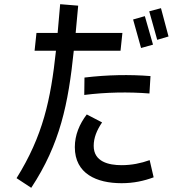

<svg xmlns="http://www.w3.org/2000/svg" viewBox="-20 -844 840 916"><path d="M129 52C267 -157 306 -350 332 -602H555L564 -687H341C345 -729 349 -772 353 -817L267 -824C263 -776 259 -730 255 -687H154L145 -602H247C222 -368 185 -196 59 6ZM784 -670 748 -805 692 -790 730 -654ZM710 -631 671 -767 615 -751 653 -615ZM698 -481C599 -489 491 -487 383 -474L382 -391C485 -404 593 -406 693 -398ZM467 -260 394 -298C359 -252 337 -200 337 -142C337 -15 441 30 560 30C618 30 667 19 713 2L694 -80C652 -65 608 -56 560 -56C499 -56 427 -72 427 -148C427 -187 442 -223 467 -260Z"/></svg>

Font: Smiley Sans Oblique
Style: Regular
Weight: 400
Italic angle: -8°
Designer: oooooohmygosh, Nagisa Chen, Janine Sui, Heda Shi, Jian Li
Foundry: atelierAnchor
Version: Version 2.0.1